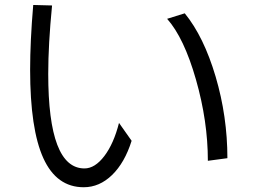

<svg xmlns="http://www.w3.org/2000/svg" viewBox="-20 -747 1040 787"><path d="M103.5 -460.9Q103.5 -578.1 116.2 -726.6L193.4 -724.6Q177.7 -564.5 177.7 -444.3Q177.7 -56.6 326.2 -56.6Q369.1 -56.6 407.7 -107.4Q446.3 -158.2 467.8 -243.2L519.5 -169.9Q491.2 -80.1 439.5 -29.8Q387.7 20.5 323.2 20.5Q211.9 20.5 157.7 -98.6Q103.5 -217.8 103.5 -460.9ZM665 -669.9 737.3 -692.4Q815.4 -596.7 863.8 -433.1Q912.1 -269.5 912.1 -98.6L832 -87.9Q832 -250 783.2 -420.9Q734.4 -591.8 665 -669.9Z"/></svg>

Font: GenEi M Gothic v2 Regular
Style: Regular
Weight: 400
Version: Version 2.0